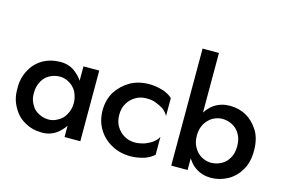

<svg xmlns="http://www.w3.org/2000/svg" viewBox="-99 -1003 1835 1236"><g transform="rotate(15 818.5 -385.0)"><path d="M402 0H507V-471H402V-375Q383 -405 347 -432Q304 -462 248 -460Q190 -460 140 -433Q88 -404 59 -352Q26 -294 28 -225Q26 -154 59 -99Q88 -46 140 -18Q189 10 248 10Q304 12 347 -18Q379 -41 402 -75ZM382 -147Q366 -116 333 -99Q304 -82 273 -82Q238 -82 206 -99Q173 -116 157 -147Q136 -181 138 -225Q137 -264 157 -302Q174 -334 206 -351Q238 -368 275 -368Q306 -368 335 -351Q364 -335 384 -303Q404 -261 403 -225Q403 -183 382 -147Z M724 -154Q705 -185 705 -230Q705 -275 724 -306Q743 -339 776 -358Q807 -377 848 -377Q887 -377 910 -367Q940 -356 964 -340Q988 -321 998 -299V-419Q973 -443 933 -456Q885 -470 843 -470Q772 -470 717 -440Q662 -408 627 -355Q594 -301 594 -230Q594 -160 627 -106Q660 -51 717 -21Q772 10 843 10Q885 10 933 -4Q973 -18 998 -42V-161Q988 -140 964 -122Q947 -108 912 -94Q874 -83 848 -83Q807 -83 776 -102Q743 -121 724 -154Z M1222 0V-780H1113V0ZM1603 -230Q1603 -308 1572 -360Q1539 -414 1490 -442Q1441 -470 1379 -470Q1322 -470 1278 -441Q1235 -413 1209 -359Q1183 -298 1183 -230Q1183 -163 1209 -102Q1235 -47 1278 -19Q1322 10 1379 10Q1437 10 1490 -19Q1541 -47 1572 -101Q1603 -153 1603 -230ZM1472 -309Q1491 -278 1491 -230Q1491 -182 1472 -151Q1454 -118 1422 -101Q1390 -84 1353 -84Q1323 -84 1291 -101Q1260 -119 1242 -151Q1222 -183 1222 -230Q1222 -275 1242 -310Q1263 -343 1291 -359Q1323 -376 1353 -376Q1390 -376 1422 -359Q1454 -342 1472 -309Z"/></g></svg>

Font: NM-font
Style: Medium
Weight: 500
Designer: ""
Foundry: ""
Version: ""